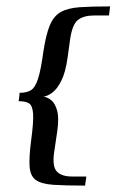

<svg xmlns="http://www.w3.org/2000/svg" viewBox="-20 -542 365 600"><path d="M149.1 -65.4Q142.9 -21.4 157.8 -5.9Q172.7 9.6 204.7 9.6Q211.7 9.6 226.3 9.6Q240.8 9.6 249.8 9.6Q249.8 11.6 248.8 17.6Q247.8 23.5 246.9 29.3Q246 35 246 38Q183.6 38 146.6 35.5Q109.5 33 92 20.5Q74.6 8 72.5 -21.5Q70.4 -51 77.4 -104Q85.1 -160.9 83.4 -186.6Q81.6 -212.3 70.6 -219.1Q59.5 -225.8 38.2 -225.8Q38.4 -227.8 39.3 -233.3Q40.2 -238.7 40.7 -244.3Q41.2 -249.9 41.2 -251.9Q63.6 -251.9 76.9 -260.3Q90.2 -268.7 99 -296.3Q107.9 -323.8 115.4 -380Q123.4 -433 135.5 -462.5Q147.7 -492 170.1 -504.5Q192.5 -517 229.6 -519.5Q266.8 -522 324 -522Q324 -520 323.1 -514.1Q322.3 -508.3 321.7 -502.4Q321.2 -496.6 320.2 -493.6H273.3Q242.3 -493.6 224.1 -480.1Q206 -466.6 199 -418.6L191.1 -361Q184.6 -314.8 171.3 -289Q158 -263.1 143.2 -252.3Q128.3 -241.5 115.7 -240Q128.3 -238.5 140.3 -228.7Q152.2 -218.9 158.5 -196.4Q164.8 -173.9 159.1 -133Z"/></svg>

Font: Genos Thin
Style: Italic
Weight: 100
Italic angle: -8°
Designer: Robert E. Leuschke
Foundry: Robert E. Leuschke
Version: Version 1.010